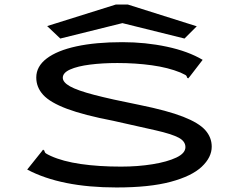

<svg xmlns="http://www.w3.org/2000/svg" viewBox="-20 -817 1040 847"><path d="M494 10Q249 10 100 -69L164 -149L170 -157L176 -152Q177 -144 183 -140Q189 -136 204 -129Q257 -105 336 -93.5Q415 -82 514 -82Q588 -82 653 -92.5Q718 -103 758 -122Q798 -141 798 -168Q798 -194 767.5 -210Q737 -226 667 -242Q597 -258 480 -284Q350 -309 275.5 -337Q201 -365 170.5 -398.5Q140 -432 140 -475Q140 -524 186 -559Q232 -594 317 -612.5Q402 -631 520 -631Q622 -631 716 -611Q810 -591 874 -553L817 -479L810 -471L805 -475Q804 -483 797.5 -486.5Q791 -490 776 -497Q722 -519 650 -529Q578 -539 498 -539Q432 -539 377 -532Q322 -525 289.5 -510.5Q257 -496 257 -474Q257 -454 289 -436Q321 -418 395.5 -398.5Q470 -379 596 -354Q719 -329 788 -302Q857 -275 885.5 -243Q914 -211 914 -170Q914 -123 870 -81.5Q826 -40 733 -15Q640 10 494 10ZM246 -647 188 -702 491 -797H544L848 -701L794 -647L520 -715Z"/></svg>

Font: Inconsolata UltraExpanded SemiBold
Style: Regular
Weight: 600
Width: 9
Monospace: yes
Designer: Raph Levien, Cyreal, Brenton Simpson
Foundry: Raph Levien, Cyreal, Google
Version: Version 3.001; ttfautohint (v1.8.2.53-6de2)